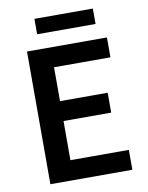

<svg xmlns="http://www.w3.org/2000/svg" viewBox="-89 -868 716 932"><g transform="rotate(-10 269.0 -402.0)"><path d="M83 0V-654H477V-556H199V-389H434V-291H199V-98H487V0ZM146 -728V-804H434V-728Z"/></g></svg>

Font: Source Sans 3 SemiBold
Style: Regular
Weight: 600
Designer: Paul D. Hunt
Foundry: Adobe
Version: Version 3.046;hotconv 1.0.118;makeotfexe 2.5.65603